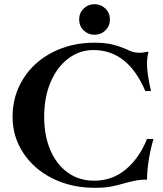

<svg xmlns="http://www.w3.org/2000/svg" viewBox="-20 -887 779 917"><path d="M40 -329Q40 -429 90.5 -510Q141 -591 230.5 -637Q320 -683 430 -683Q480 -683 512.5 -675.5Q545 -668 574 -656Q599 -644 613 -639.5Q627 -635 647 -635Q663 -635 685 -640L689 -637Q682 -612 682 -582Q682 -538 701 -452H674Q591 -648 426 -648Q361 -648 307.5 -608.5Q254 -569 222.5 -496.5Q191 -424 191 -329Q191 -239 220.5 -170Q250 -101 304 -62.5Q358 -24 430 -24Q517 -24 581.5 -78.5Q646 -133 682 -223H713Q684 -124 682 -29H675Q651 -29 629.5 -25Q608 -21 575 -12Q539 -1 508 4.5Q477 10 434 10Q320 10 230.5 -35Q141 -80 90.5 -157.5Q40 -235 40 -329ZM358 -794Q358 -825 379.5 -846Q401 -867 431 -867Q462 -867 483.5 -846Q505 -825 505 -794Q505 -763 483.5 -742Q462 -721 431 -721Q401 -721 379.5 -742Q358 -763 358 -794Z"/></svg>

Font: Ibarra Real Nova
Style: Bold
Weight: 700
Designer: Jose Maria Ribagorda & Octavio Pardo
Foundry: Jose Maria Ribagorda
Version: Version 1.014